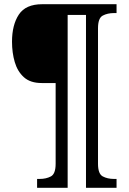

<svg xmlns="http://www.w3.org/2000/svg" viewBox="-20 -780 610 911"><path d="M156 111V69H168Q199 69 221.5 57Q244 45 244 -3V-386H178Q124 -386 93.5 -413.5Q63 -441 50 -485.5Q37 -530 37 -582Q37 -662 69.5 -711Q102 -760 180 -760H533V-718H521Q490 -718 467.5 -706Q445 -694 445 -646V-3Q445 45 467.5 57Q490 69 521 69H533V111H388V-709H301V111Z"/></svg>

Font: Noto Serif Myanmar SemiCondensed
Style: Regular
Weight: 400
Width: 4
Designer: Ben Mitchell and the Monotype Design Team
Foundry: Monotype Imaging Inc.
Version: Version 2.106; ttfautohint (v1.8.4.7-5d5b)